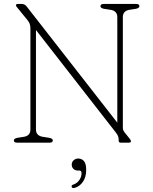

<svg xmlns="http://www.w3.org/2000/svg" viewBox="-20 -720 774 969"><path d="M246.5 -11.5Q246.5 0 231 0H66Q50 0 50 -11.5Q50 -21 68 -24.5L100.5 -29.5Q133.5 -35 133.5 -66.5V-577Q133.5 -592 129.2 -601.5Q125 -611 117.5 -620L69 -679.5Q60.5 -688.5 60.5 -693.5Q60.5 -700 71 -700H90.5Q104.5 -700 114.5 -687.5L572 -101V-633.5Q572 -665 538 -670.5L505 -675.5Q487 -679 487 -688.5Q487 -700 503 -700H668Q683.5 -700 683.5 -688.5Q683.5 -679 665.5 -675.5L633 -670.5Q600 -665 600 -633.5V-74Q600 -67 602.5 -62Q605 -57 609 -51.5L632.5 -22.5Q641 -12 641 -7.5Q641 0 629 0H589.5Q579 0 579 -10.5Q579 -23.5 576.2 -31.8Q573.5 -40 564 -52L161.5 -568.5V-66.5Q161.5 -35 196 -29.5L228.5 -24.5Q246.5 -21 246.5 -11.5ZM372 140.5Q358.5 140.5 350.2 131.8Q342 123 342 111Q342 97.5 351.8 88.8Q361.5 80 375.5 80Q392 80 403.5 92.8Q415 105.5 415 137.5Q415 173 399 196.8Q383 220.5 357.5 228Q346 231.5 342 224Q339 214.5 350 211.5Q369 205 380.2 188.8Q391.5 172.5 391.5 154.5Q391.5 140.5 379.5 140.5Z"/></svg>

Font: Fraunces 72pt S100 Thin
Style: Regular
Weight: 100
Version: Version 1.000; ttfautohint (v1.8.3)